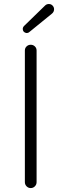

<svg xmlns="http://www.w3.org/2000/svg" viewBox="-20 -956 311 976"><path d="M106.4 -30.3V-699.2Q106.4 -711.9 115.2 -720.2Q124 -728.5 136.2 -728.5Q148.4 -728.5 157.2 -720.2Q166 -711.9 166 -699.2V-30.3Q166 -17.6 157.2 -8.8Q148.4 0 136.2 0Q124 0 115.2 -8.8Q106.4 -17.6 106.4 -30.3ZM128.9 -793Q124 -788.1 116.2 -788.1Q115.2 -788.1 114.3 -788.1Q106.4 -789.1 100.6 -794.9Q95.7 -800.8 95.7 -808.6Q95.7 -817.4 102.5 -824.2L210 -928.7Q217.8 -935.5 227.5 -935.5Q228.5 -935.5 229.5 -935.5Q240.2 -935.5 248 -926.8Q254.9 -918.9 254.9 -909.2Q254.9 -895.5 244.1 -886.7Z"/></svg>

Font: Gen Jyuu Gothic P Light
Style: Regular
Weight: 200
Designer: [Source Han Sans]
Ryoko NISHIZUKA  (kana & ideographs); Paul D. Hunt (Latin, Greek & Cyrillic); Wenlong ZHANG  (bopomofo
Version: Version 1.002.20150607